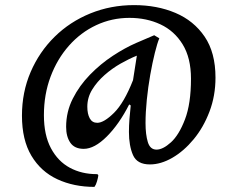

<svg xmlns="http://www.w3.org/2000/svg" viewBox="-20 -625 922 752"><path d="M350 107Q269 107 204.5 77Q140 47 103 -15Q66 -77 66 -172Q66 -264 100 -343Q134 -422 194 -481Q254 -540 334 -572.5Q414 -605 505 -605Q595 -605 667 -574.5Q739 -544 781.5 -481.5Q824 -419 824 -321Q824 -250 800.5 -188Q777 -126 738.5 -79.5Q700 -33 655 -7Q610 19 567 19Q517 19 501 -17.5Q485 -54 485 -108Q485 -132 487 -158.5Q489 -185 492 -212L486 -216Q447 -139 398.5 -90.5Q350 -42 308 -42Q272 -42 255.5 -66Q239 -90 239 -128Q239 -187 265 -238.5Q291 -290 332.5 -332.5Q374 -375 422 -406.5Q470 -438 514 -457L584 -487L604 -475Q596 -456 586.5 -418Q577 -380 568.5 -332Q560 -284 555 -234.5Q550 -185 550 -143Q550 -98 559 -68.5Q568 -39 593 -39Q618 -39 649.5 -67.5Q681 -96 704.5 -157.5Q728 -219 728 -317Q728 -398 695.5 -451Q663 -504 608.5 -529.5Q554 -555 487 -555Q418 -555 357 -526.5Q296 -498 250 -446Q204 -394 178 -324.5Q152 -255 152 -174Q152 -96 179.5 -44.5Q207 7 253.5 32Q300 57 358 57Q365 57 365 63Q364 71 360 85Q356 99 350 107ZM361 -144Q387 -144 426.5 -183Q466 -222 501 -311L516 -407Q486 -395 452.5 -376Q419 -357 389.5 -331Q360 -305 341 -274Q322 -243 322 -207Q322 -179 331.5 -161.5Q341 -144 361 -144Z"/></svg>

Font: Julee
Style: Regular
Weight: 400
Designer: Julian Tunni
Foundry: Julian Tunni
Version: Version 1.002; ttfautohint (v1.8.4.7-5d5b);gftools[0.9.23]